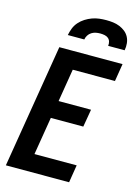

<svg xmlns="http://www.w3.org/2000/svg" viewBox="-139 -1029 786 1103"><g transform="rotate(15 253.5 -477.5)"><path d="M10 0 131 -735H507L490 -630H239L207 -435H400L382 -330H189L152 -105H403L386 0ZM160 -815Q164 -836 172 -856.5Q180 -877 195 -894Q210 -911 229 -923Q248 -935 268.5 -942.5Q289 -950 310 -952.5Q331 -955 352 -955Q373 -955 393 -952.5Q413 -950 431.5 -942.5Q450 -935 465 -923Q480 -911 489 -894Q498 -877 500 -856.5Q502 -836 498 -815H400Q402 -828 398.5 -840Q395 -852 386 -859.5Q377 -867 364 -869.5Q351 -872 338 -872Q325 -872 312 -869.5Q299 -867 287 -859.5Q275 -852 267.5 -840Q260 -828 258 -815Z"/></g></svg>

Font: Iosevka Term Curly Extrabold
Style: Italic
Weight: 800
Italic angle: -9°
Designer: Belleve Invis
Foundry: Belleve Invis
Version: Version 32.3.0